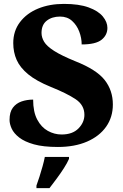

<svg xmlns="http://www.w3.org/2000/svg" viewBox="-20 -744 633 985"><path d="M277 10Q202 10 154 -3.5Q106 -17 78.5 -38.5Q51 -60 40 -84Q29 -108 29 -129Q29 -169 46 -191.5Q63 -214 90.5 -223.5Q118 -233 150 -233Q150 -170 171 -130.5Q192 -91 225.5 -72.5Q259 -54 296 -54Q352 -54 382.5 -85Q413 -116 413 -155Q413 -205 368 -235Q323 -265 241 -298Q167 -328 125 -362.5Q83 -397 65.5 -436.5Q48 -476 48 -523Q48 -585 82.5 -630.5Q117 -676 175.5 -700Q234 -724 308 -724Q385 -724 434.5 -706Q484 -688 507.5 -659.5Q531 -631 531 -601Q531 -564 501 -540Q471 -516 399 -516Q399 -549 386.5 -582Q374 -615 349.5 -637Q325 -659 288 -659Q247 -659 220 -638Q193 -617 193 -575Q193 -552 206.5 -529.5Q220 -507 257.5 -483Q295 -459 366 -430Q475 -387 517 -333.5Q559 -280 559 -208Q559 -143 524.5 -94Q490 -45 426.5 -17.5Q363 10 277 10ZM167 208Q174 189 182.5 162.5Q191 136 198.5 109Q206 82 210 61H334V71Q325 92 308 118.5Q291 145 271 172Q251 199 234 221H167Z"/></svg>

Font: Noto Serif Lao ExtraBold
Style: Regular
Weight: 800
Designer: Monotype Design Team
Foundry: Monotype Imaging Inc.
Version: Version 2.003; ttfautohint (v1.8.4.7-5d5b)